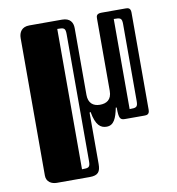

<svg xmlns="http://www.w3.org/2000/svg" viewBox="-82 -571 808 877"><g transform="rotate(-10 322.5 -132.0)"><path d="M63 -446V191C63 221 88 233 111 233H264C303 233 314 217 314 181V-57L319 -59C330 4 352 20 380 20C414 20 426 -11 436 -59L440 -58C440 -7 446 0 469 0H558C569 0 582 -1 582 -23V-474C582 -496 569 -497 558 -497H447C423 -497 422 -485 422 -474V-139C422 -97 397 -84 367 -84C336 -84 314 -101 314 -139V-449C314 -475 301 -497 264 -497H112C77 -497 63 -474 63 -446ZM273 161C273 190 266 192 235 192V-459C266 -459 273 -457 273 -428ZM535 -72C535 -43 528 -41 497 -41V-459C528 -459 535 -457 535 -428Z"/></g></svg>

Font: Fascinate Inline
Style: Regular
Weight: 900
Designer: Astigmatic (AOETI)
Foundry: Astigmatic (AOETI)
Version: Version 1.000